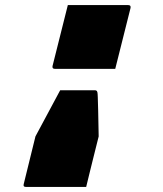

<svg xmlns="http://www.w3.org/2000/svg" viewBox="-20 -582 640 753"><path d="M246 -562H483Q494 -562 492 -551L432 -312H195Q184 -312 186 -323ZM216 -228H353Q357 -228 360 -225Q361 -224 362 -220Q363 -216 363.5 -200Q364 -184 365 -148.5Q366 -113 367 -47L345 41Q338 69 331.5 95.5Q325 122 318 151H81Q70 151 73 140L119 -47Q144 -93 167.5 -137.5Q191 -182 216 -228Z"/></svg>

Font: Recursive Mn Lnr St XBk
Style: Italic
Weight: 1000
Italic angle: -15°
Monospace: yes
Version: Version 1.079;hotconv 1.0.112;makeotfexe 2.5.65598; ttfautoh